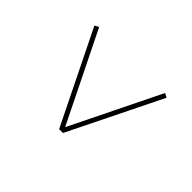

<svg xmlns="http://www.w3.org/2000/svg" viewBox="-84 -712 743 743"><g transform="rotate(-45 288.0 -340.5)"><path d="M476 -143 485 -160 118 -340 485 -521 476 -538 96 -351V-330Z"/></g></svg>

Font: Iosevka Sparkle Thin
Style: Regular
Weight: 100
Designer: Belleve Invis
Foundry: Belleve Invis
Version: Version 4.5.0; ttfautohint (v1.8.3)